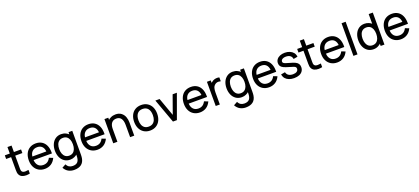

<svg xmlns="http://www.w3.org/2000/svg" viewBox="70 -2097 8206 3761"><g transform="rotate(-20 4173.5 -216.0)"><path d="M270.5 16.1Q221.2 16.1 184.3 -0.7Q147.5 -17.6 129.4 -54.2Q119.1 -74.7 116 -95.9Q112.8 -117.2 112.8 -147.9V-419.9H8.8V-495.1H112.8V-630.4H198.2V-495.1H347.2V-419.9H198.2V-151.9Q198.2 -130.4 200 -117.7Q201.7 -105 207 -95.2Q216.8 -77.6 234.4 -69.8Q252 -62 280.3 -62Q305.2 -62 347.2 -68.8V7.3Q302.7 16.1 270.5 16.1Z M658.2 22.9Q585.4 22.9 530.3 -10.3Q475.1 -43.5 445.6 -103Q416 -162.6 416 -240.7Q416 -321.3 445.1 -382.1Q474.1 -442.9 528.3 -475.8Q582.5 -508.8 655.8 -508.8Q728.5 -508.8 781 -475.8Q833.5 -442.9 861.3 -382.1Q889.2 -321.3 889.2 -238.8V-215.3H506.8Q510.3 -144.5 548.8 -102.1Q587.4 -59.6 655.8 -59.6Q704.6 -59.6 741.2 -82Q777.8 -104.5 803.2 -155.3L882.8 -124.5Q848.6 -50.3 790.5 -13.7Q732.4 22.9 658.2 22.9ZM798.8 -289.1Q793.5 -354.5 757.3 -391.8Q721.2 -429.2 657.2 -429.2Q592.3 -429.2 553.5 -391.1Q514.6 -353 508.3 -289.1Z M1191.4 238.8Q1128.4 238.8 1075.2 210.9Q1022 183.1 985.8 119.1L1064 76.2Q1085.9 121.1 1118.9 138.4Q1151.9 155.8 1191.4 155.8Q1263.7 155.8 1296.1 116.5Q1328.6 77.1 1328.6 -4.9V-30.3Q1317.4 -16.1 1277.3 3.4Q1237.3 22.9 1186.5 22.9Q1116.7 22.9 1065.7 -12.2Q1014.6 -47.4 988 -107.7Q961.4 -168 961.4 -243.7Q961.4 -318.4 988 -378.7Q1014.6 -439 1065.2 -473.9Q1115.7 -508.8 1183.6 -508.8Q1238.8 -508.8 1282 -486.6Q1325.2 -464.4 1336.4 -448.7V-495.1H1414.6V-6.8Q1414.6 38.1 1409.2 72.3Q1381.8 238.8 1191.4 238.8ZM1193.4 -57.6Q1240.2 -57.6 1272 -80.6Q1303.7 -103.5 1320.1 -145.5Q1336.4 -187.5 1336.4 -243.7Q1336.4 -299.8 1320.1 -341.6Q1303.7 -383.3 1272.2 -405.8Q1240.7 -428.2 1194.8 -428.2Q1147.5 -428.2 1115.2 -405.3Q1083 -382.3 1067.1 -340.3Q1051.3 -298.3 1051.3 -243.7Q1051.3 -188.5 1067.9 -146.2Q1084.5 -104 1116 -80.8Q1147.5 -57.6 1193.4 -57.6Z M1755.9 22.9Q1683.1 22.9 1627.9 -10.3Q1572.8 -43.5 1543.2 -103Q1513.7 -162.6 1513.7 -240.7Q1513.7 -321.3 1542.7 -382.1Q1571.8 -442.9 1626 -475.8Q1680.2 -508.8 1753.4 -508.8Q1826.2 -508.8 1878.7 -475.8Q1931.2 -442.9 1959 -382.1Q1986.8 -321.3 1986.8 -238.8V-215.3H1604.5Q1607.9 -144.5 1646.5 -102.1Q1685.1 -59.6 1753.4 -59.6Q1802.2 -59.6 1838.9 -82Q1875.5 -104.5 1900.9 -155.3L1980.5 -124.5Q1946.3 -50.3 1888.2 -13.7Q1830.1 22.9 1755.9 22.9ZM1896.5 -289.1Q1891.1 -354.5 1855 -391.8Q1818.8 -429.2 1754.9 -429.2Q1689.9 -429.2 1651.1 -391.1Q1612.3 -353 1606 -289.1Z M2523.4 9.3H2437V-248Q2437 -331.5 2404.8 -378.7Q2372.6 -425.8 2306.2 -425.8Q2241.7 -425.8 2206.8 -382.6Q2171.9 -339.4 2171.9 -259.3V9.3H2085.4V-495.1H2165V-449.7Q2175.3 -464.4 2219.2 -486.1Q2263.2 -507.8 2318.4 -507.8Q2390.6 -507.8 2436.8 -472.4Q2482.9 -437 2503.2 -382.6Q2523.4 -328.1 2523.4 -267.1Z M2853 22.9Q2778.8 22.9 2724.4 -11.5Q2669.9 -45.9 2641.6 -106Q2613.3 -166 2613.3 -243.7Q2613.3 -321.3 2642.1 -381.6Q2670.9 -441.9 2725.3 -475.3Q2779.8 -508.8 2853 -508.8Q2927.2 -508.8 2981.9 -474.6Q3036.6 -440.4 3064.7 -380.6Q3092.8 -320.8 3092.8 -243.7Q3092.8 -165 3064.5 -104.7Q3036.1 -44.4 2981.4 -10.7Q2926.8 22.9 2853 22.9ZM2853 -59.6Q2902.8 -59.6 2936 -81.8Q2969.2 -104 2986.3 -145.3Q3003.4 -186.5 3003.4 -243.7Q3003.4 -330.6 2965.1 -378.7Q2926.8 -426.8 2853 -426.8Q2778.8 -426.8 2741 -377.9Q2703.1 -329.1 2703.1 -243.7Q2703.1 -186.5 2720.5 -144.8Q2737.8 -103 2770.8 -81.3Q2803.7 -59.6 2853 -59.6Z M3412.1 9.3H3330.1L3147 -495.1H3234.9L3371.1 -115.2L3506.8 -495.1H3595.2Z M3891.6 22.9Q3818.8 22.9 3763.7 -10.3Q3708.5 -43.5 3679 -103Q3649.4 -162.6 3649.4 -240.7Q3649.4 -321.3 3678.5 -382.1Q3707.5 -442.9 3761.7 -475.8Q3815.9 -508.8 3889.2 -508.8Q3961.9 -508.8 4014.4 -475.8Q4066.9 -442.9 4094.7 -382.1Q4122.6 -321.3 4122.6 -238.8V-215.3H3740.2Q3743.7 -144.5 3782.2 -102.1Q3820.8 -59.6 3889.2 -59.6Q3938 -59.6 3974.6 -82Q4011.2 -104.5 4036.6 -155.3L4116.2 -124.5Q4082 -50.3 4023.9 -13.7Q3965.8 22.9 3891.6 22.9ZM4032.2 -289.1Q4026.9 -354.5 3990.7 -391.8Q3954.6 -429.2 3890.6 -429.2Q3825.7 -429.2 3786.9 -391.1Q3748 -353 3741.7 -289.1Z M4307.6 9.3H4221.7V-495.1H4300.8V-446.3Q4298.8 -442.9 4322.8 -460.9Q4343.8 -480 4373.8 -489.7Q4403.8 -499.5 4434.1 -499.5Q4454.6 -499.5 4480 -492.7V-412.6Q4450.2 -419.4 4433.1 -419.4Q4390.1 -419.4 4360.8 -395Q4329.6 -370.6 4318.6 -332.3Q4307.6 -293.9 4307.6 -242.7Z M4768.6 238.8Q4705.6 238.8 4652.3 210.9Q4599.1 183.1 4563 119.1L4641.1 76.2Q4663.1 121.1 4696 138.4Q4729 155.8 4768.6 155.8Q4840.8 155.8 4873.3 116.5Q4905.8 77.1 4905.8 -4.9V-30.3Q4894.5 -16.1 4854.5 3.4Q4814.5 22.9 4763.7 22.9Q4693.8 22.9 4642.8 -12.2Q4591.8 -47.4 4565.2 -107.7Q4538.6 -168 4538.6 -243.7Q4538.6 -318.4 4565.2 -378.7Q4591.8 -439 4642.3 -473.9Q4692.9 -508.8 4760.7 -508.8Q4815.9 -508.8 4859.1 -486.6Q4902.3 -464.4 4913.6 -448.7V-495.1H4991.7V-6.8Q4991.7 38.1 4986.3 72.3Q4959 238.8 4768.6 238.8ZM4770.5 -57.6Q4817.4 -57.6 4849.1 -80.6Q4880.9 -103.5 4897.2 -145.5Q4913.6 -187.5 4913.6 -243.7Q4913.6 -299.8 4897.2 -341.6Q4880.9 -383.3 4849.4 -405.8Q4817.9 -428.2 4772 -428.2Q4724.6 -428.2 4692.4 -405.3Q4660.2 -382.3 4644.3 -340.3Q4628.4 -298.3 4628.4 -243.7Q4628.4 -188.5 4645 -146.2Q4661.6 -104 4693.1 -80.8Q4724.6 -57.6 4770.5 -57.6Z M5333 22.9Q5260.3 22.9 5205.1 -10.3Q5149.9 -43.5 5120.4 -103Q5090.8 -162.6 5090.8 -240.7Q5090.8 -321.3 5119.9 -382.1Q5148.9 -442.9 5203.1 -475.8Q5257.3 -508.8 5330.6 -508.8Q5403.3 -508.8 5455.8 -475.8Q5508.3 -442.9 5536.1 -382.1Q5564 -321.3 5564 -238.8V-215.3H5181.6Q5185.1 -144.5 5223.6 -102.1Q5262.2 -59.6 5330.6 -59.6Q5379.4 -59.6 5416 -82Q5452.6 -104.5 5478 -155.3L5557.6 -124.5Q5523.4 -50.3 5465.3 -13.7Q5407.2 22.9 5333 22.9ZM5473.6 -289.1Q5468.3 -354.5 5432.1 -391.8Q5396 -429.2 5332 -429.2Q5267.1 -429.2 5228.3 -391.1Q5189.5 -353 5183.1 -289.1Z M5855.5 22.5Q5796.9 22.5 5750.7 5.1Q5704.6 -12.2 5675.3 -45.4Q5646 -78.6 5636.2 -133.8L5722.2 -148.4Q5733.9 -101.1 5769.8 -78.9Q5805.7 -56.6 5859.4 -56.6Q5911.1 -56.6 5939.9 -77.4Q5968.8 -98.1 5968.8 -133.8Q5968.8 -153.8 5959.7 -165.5Q5950.7 -177.2 5923.1 -188.2Q5895.5 -199.2 5831.5 -216.8Q5764.2 -235.4 5725.3 -254.2Q5686.5 -272.9 5669.4 -298.3Q5652.3 -323.7 5652.3 -360.8Q5652.3 -404.8 5677.2 -438.5Q5702.1 -472.2 5746.3 -490.5Q5790.5 -508.8 5846.7 -508.8Q5902.8 -508.8 5948.7 -490Q5994.6 -471.2 6022.7 -437Q6050.8 -402.8 6057.1 -350.6L5970.7 -334.5Q5962.4 -383.8 5928.7 -406.7Q5895 -429.7 5841.3 -429.7Q5810.5 -429.7 5787.1 -421.1Q5763.7 -412.6 5751.2 -397.7Q5738.8 -382.8 5738.8 -363.8Q5738.8 -347.2 5749 -335.9Q5759.3 -324.7 5787.8 -313.5Q5816.4 -302.2 5874 -287.6Q5943.4 -269.5 5982.7 -250Q6022 -230.5 6039.6 -202.9Q6057.1 -175.3 6057.1 -134.3Q6057.1 -86.9 6032.7 -51Q6008.3 -15.1 5962.6 3.7Q5917 22.5 5855.5 22.5Z M6364.7 16.1Q6315.4 16.1 6278.6 -0.7Q6241.7 -17.6 6223.6 -54.2Q6213.4 -74.7 6210.2 -95.9Q6207 -117.2 6207 -147.9V-419.9H6103V-495.1H6207V-630.4H6292.5V-495.1H6441.4V-419.9H6292.5V-151.9Q6292.5 -130.4 6294.2 -117.7Q6295.9 -105 6301.3 -95.2Q6311 -77.6 6328.6 -69.8Q6346.2 -62 6374.5 -62Q6399.4 -62 6441.4 -68.8V7.3Q6397 16.1 6364.7 16.1Z M6752.4 22.9Q6679.7 22.9 6624.5 -10.3Q6569.3 -43.5 6539.8 -103Q6510.3 -162.6 6510.3 -240.7Q6510.3 -321.3 6539.3 -382.1Q6568.4 -442.9 6622.6 -475.8Q6676.8 -508.8 6750 -508.8Q6822.8 -508.8 6875.2 -475.8Q6927.7 -442.9 6955.6 -382.1Q6983.4 -321.3 6983.4 -238.8V-215.3H6601.1Q6604.5 -144.5 6643.1 -102.1Q6681.6 -59.6 6750 -59.6Q6798.8 -59.6 6835.4 -82Q6872.1 -104.5 6897.5 -155.3L6977.1 -124.5Q6942.9 -50.3 6884.8 -13.7Q6826.7 22.9 6752.4 22.9ZM6893.1 -289.1Q6887.7 -354.5 6851.6 -391.8Q6815.4 -429.2 6751.5 -429.2Q6686.5 -429.2 6647.7 -391.1Q6608.9 -353 6602.5 -289.1Z M7177.2 9.3H7091.8V-670.9H7177.2Z M7510.3 22.9Q7440.4 22.9 7389.4 -12.2Q7338.4 -47.4 7311.8 -107.7Q7285.2 -168 7285.2 -243.7Q7285.2 -318.4 7311.8 -378.7Q7338.4 -439 7388.9 -473.9Q7439.5 -508.8 7507.3 -508.8Q7559.6 -508.8 7600.3 -489.5Q7641.1 -470.2 7652.8 -455.6V-657.7H7738.8V9.3H7660.2V-37.6Q7649.4 -22.5 7606.9 0.2Q7564.5 22.9 7510.3 22.9ZM7517.1 -57.6Q7564 -57.6 7595.7 -80.6Q7627.4 -103.5 7643.8 -145.5Q7660.2 -187.5 7660.2 -243.7Q7660.2 -299.8 7643.8 -341.6Q7627.4 -383.3 7595.9 -405.8Q7564.5 -428.2 7518.6 -428.2Q7471.2 -428.2 7439 -405.3Q7406.7 -382.3 7390.9 -340.3Q7375 -298.3 7375 -243.7Q7375 -188.5 7391.6 -146.2Q7408.2 -104 7439.7 -80.8Q7471.2 -57.6 7517.1 -57.6Z M8080.1 22.9Q8007.3 22.9 7952.1 -10.3Q7897 -43.5 7867.4 -103Q7837.9 -162.6 7837.9 -240.7Q7837.9 -321.3 7866.9 -382.1Q7896 -442.9 7950.2 -475.8Q8004.4 -508.8 8077.6 -508.8Q8150.4 -508.8 8202.9 -475.8Q8255.4 -442.9 8283.2 -382.1Q8311 -321.3 8311 -238.8V-215.3H7928.7Q7932.1 -144.5 7970.7 -102.1Q8009.3 -59.6 8077.6 -59.6Q8126.5 -59.6 8163.1 -82Q8199.7 -104.5 8225.1 -155.3L8304.7 -124.5Q8270.5 -50.3 8212.4 -13.7Q8154.3 22.9 8080.1 22.9ZM8220.7 -289.1Q8215.3 -354.5 8179.2 -391.8Q8143.1 -429.2 8079.1 -429.2Q8014.2 -429.2 7975.3 -391.1Q7936.5 -353 7930.2 -289.1Z"/></g></svg>

Font: Potro Sans Bangla SemiBold
Style: Regular
Weight: 600
Designer: Jayed Ahsan Saad
Foundry: Codepotro
Version: Potro Sans Bangla;Version 0.996;CodepotroFonts;